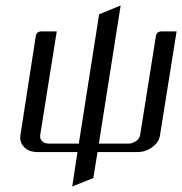

<svg xmlns="http://www.w3.org/2000/svg" viewBox="-20 -552 661 697"><path d="M53.2 -52.7Q53.2 -55.2 54.2 -62L109.9 -420.9Q112.8 -438 130.9 -438H186L126 -62Q124 -48.3 132.8 -39.6Q141.6 -30.8 157.2 -30.8H266.1L339.8 -500L418 -532.2L338.9 -30.8H448.2Q460 -30.8 474.1 -40Q485.8 -47.9 488.8 -62L545.9 -420.9Q548.8 -438 566.9 -438H621.1L561 -62Q557.6 -36.1 533.2 -18.1Q509.3 0 479 0H334L318.8 94.2L242.2 125L261.2 0H116.2Q85 0 67.4 -18.1Q53.2 -33.2 53.2 -52.7Z"/></svg>

Font: Hhenum
Style: Italic
Weight: 400
Designer: T. Christopher White
Version: Version 1.0